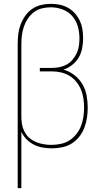

<svg xmlns="http://www.w3.org/2000/svg" viewBox="-20 -763 540 998"><path d="M72 215V-535Q72 -561 75 -586Q78 -611 87 -635Q96 -659 111 -680.5Q126 -702 147 -716.5Q168 -731 193 -737Q218 -743 244 -743Q267 -743 290 -738.5Q313 -734 333.5 -722.5Q354 -711 369.5 -693.5Q385 -676 395 -654.5Q405 -633 408.5 -610Q412 -587 412 -564Q412 -564 412 -564Q412 -564 412 -563Q412 -538 407 -512Q402 -486 389 -464Q376 -442 355 -425.5Q334 -409 310 -401Q340 -393 366 -373Q392 -353 408 -326Q424 -299 430 -267Q436 -235 436 -204Q436 -177 432 -150.5Q428 -124 418.5 -99Q409 -74 392 -52.5Q375 -31 352.5 -17Q330 -3 303.5 2.5Q277 8 250 8Q226 8 202.5 4Q179 0 157.5 -10.5Q136 -21 118.5 -38.5Q101 -56 91 -78V215ZM247 -10Q271 -10 295.5 -15Q320 -20 340.5 -33Q361 -46 376.5 -65.5Q392 -85 401 -108Q410 -131 413.5 -155.5Q417 -180 417 -204Q417 -228 413.5 -251.5Q410 -275 401 -297Q392 -319 376.5 -338Q361 -357 341 -369Q321 -381 297.5 -386.5Q274 -392 250 -392H187V-410H250Q270 -410 289.5 -414Q309 -418 326.5 -427.5Q344 -437 357 -452.5Q370 -468 378.5 -486Q387 -504 390 -524Q393 -544 393 -564Q393 -595 384.5 -625.5Q376 -656 355.5 -679.5Q335 -703 305 -714Q275 -725 244 -725Q221 -725 198 -719.5Q175 -714 156.5 -700Q138 -686 125 -666.5Q112 -647 104.5 -625.5Q97 -604 94 -581Q91 -558 91 -535V-146L92 -139Q93 -110 105 -83.5Q117 -57 139.5 -40.5Q162 -24 190.5 -17Q219 -10 247 -10Z"/></svg>

Font: Zed Mono Thin
Style: Regular
Weight: 100
Monospace: yes
Designer: Belleve Invis
Foundry: Belleve Invis
Version: Version 1.0.0; ttfautohint (v1.8.4)